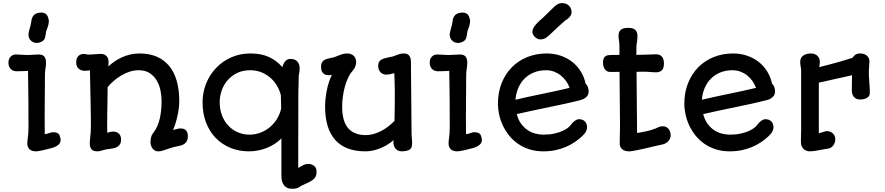

<svg xmlns="http://www.w3.org/2000/svg" viewBox="-20 -938 5566 1208"><path d="M235.4 -672.9Q223.6 -667.5 210.9 -667.7Q198.2 -668 187.7 -673.1Q177.2 -678.2 169.4 -688Q161.6 -697.8 159.7 -711.4Q158.2 -720.7 160.4 -732.7Q162.6 -744.6 166.3 -757.1Q169.9 -769.5 173.1 -781.5Q176.3 -793.5 177.2 -803.2Q178.7 -825.2 190.4 -839.8Q202.1 -854.5 225.6 -857.9Q242.7 -860.8 257.8 -856Q272.9 -851.1 280.3 -834.5Q282.7 -829.1 284.4 -822Q286.1 -814.9 287.1 -809.6Q287.6 -804.7 286.9 -797.4Q286.1 -790 284.2 -782Q282.2 -773.9 279.5 -765.9Q276.9 -757.8 274.4 -752Q270.5 -743.7 269.3 -734.1Q268.1 -724.6 266.6 -716.8Q265.1 -709 263.7 -702.6Q262.2 -696.3 259 -690.9Q255.9 -685.5 250.2 -681.2Q244.6 -676.8 235.4 -672.9ZM151.9 -36.6Q151.9 -48.8 153.1 -57.1Q154.3 -65.4 155.5 -75.4Q156.7 -85.4 158 -99.1Q159.2 -112.8 159.2 -136.2Q159.2 -223.6 158.7 -309.8Q158.2 -396 156.2 -492.2Q148.9 -491.7 139.6 -491.2Q130.4 -490.7 120.4 -490.5Q110.4 -490.2 101.1 -490Q91.8 -489.7 84.5 -489.7Q75.7 -489.7 66.7 -492.4Q57.6 -495.1 50.3 -501.5Q43 -507.8 38.1 -517.8Q33.2 -527.8 33.2 -542.5Q33.2 -568.4 47.1 -581.8Q61 -595.2 80.1 -595.2Q98.6 -595.2 116.9 -593.5Q135.3 -591.8 152.8 -591.8Q170.9 -591.8 189 -593.5Q207 -595.2 223.1 -595.2Q248 -595.2 258.8 -582Q269.5 -568.8 269.5 -545.4Q269.5 -525.4 266.1 -506.1Q262.7 -486.8 262.7 -464.8Q262.7 -420.9 262.2 -376.5Q261.7 -332 261.5 -286.1Q261.2 -240.2 261 -192.4Q260.7 -144.5 261.7 -93.8Q269.5 -94.2 275.9 -96.2Q282.2 -98.1 288.1 -100.3Q293.9 -102.5 300.5 -104.2Q307.1 -106 315.4 -106Q328.1 -106 336.2 -103Q344.2 -100.1 349.1 -95Q354 -89.8 356.4 -82.3Q358.9 -74.7 360.8 -65.9Q364.3 -43 349.6 -29.3Q335 -15.6 309.6 -7.8Q294.9 -3.9 279.5 0Q264.2 3.9 250.5 7.1Q236.8 10.3 225.6 12.2Q214.4 14.2 208 14.2Q179.2 14.2 165.5 0.7Q151.9 -12.7 151.9 -36.6Z M544.9 -36.1Q544.9 -44.9 545.7 -54.2Q546.4 -63.5 547.4 -72.3Q548.8 -85.4 550.3 -101.1Q551.8 -116.7 551.8 -136.2Q551.8 -174.3 551.5 -208.3Q551.3 -242.2 550.3 -278.3Q550.3 -279.3 550.3 -281.5Q550.3 -283.7 550 -290.5Q549.8 -297.4 549.6 -310.5Q549.3 -323.7 548.8 -347.7Q548.3 -371.6 547.6 -407.5Q546.9 -443.4 545.9 -495.1Q539.6 -494.1 531 -493.4Q522.5 -492.7 510.7 -492.7Q502 -492.7 492.9 -495.6Q483.9 -498.5 476.3 -504.6Q468.8 -510.7 464.1 -520.8Q459.5 -530.8 459.5 -545.4Q459.5 -571.8 472.9 -585.2Q486.3 -598.6 505.9 -598.6Q513.7 -598.6 521 -596.7Q528.3 -594.7 536.6 -594.7Q546.4 -594.7 556.6 -595.2Q566.9 -595.7 576.7 -596.7Q587.4 -597.7 597.9 -598.1Q608.4 -598.6 616.7 -598.6Q636.7 -598.6 649.9 -585.4Q663.1 -572.3 663.1 -548.3Q663.1 -542.5 662.8 -534.7Q662.6 -526.9 661.6 -519.5Q678.2 -535.6 699.2 -550.3Q720.2 -564.9 744.9 -576.4Q769.5 -587.9 797.9 -594.7Q826.2 -601.6 857.9 -601.6Q919.9 -601.6 966.6 -581.3Q1013.2 -561 1044.7 -522.7Q1076.2 -484.4 1092 -428.7Q1107.9 -373 1107.9 -302.2Q1107.9 -280.8 1105 -257.3Q1102.1 -233.9 1096.9 -210.4Q1091.8 -187 1084.7 -163.8Q1077.6 -140.6 1068.8 -120.1Q1080.1 -123.5 1090.3 -126Q1100.6 -128.4 1107.4 -129.4Q1162.1 -134.8 1162.1 -79.6Q1162.1 -72.8 1160.6 -64.7Q1159.2 -56.6 1154.8 -49.1Q1150.4 -41.5 1142.6 -34.9Q1134.8 -28.3 1122.6 -23.9L1069.8 -11.7Q1045.4 -4.4 1030.5 0.7Q1015.6 5.9 1005.6 9Q995.6 12.2 988.8 13.4Q981.9 14.6 973.6 14.2Q961.9 14.2 953.1 8.5Q944.3 2.9 938.5 -5.6Q932.6 -14.2 929.7 -24.4Q926.8 -34.7 926.8 -44.4Q926.8 -60.1 931.2 -76.2Q935.5 -92.3 946.8 -105.5Q960.4 -123 970 -145Q979.5 -167 985.4 -192.4Q991.2 -217.8 993.9 -245.6Q996.6 -273.4 996.6 -302.2Q996.6 -335.4 989.5 -369.9Q982.4 -404.3 965.6 -432.4Q948.7 -460.4 921.1 -478.3Q893.6 -496.1 852.1 -496.1Q823.2 -496.1 795.7 -487.1Q768.1 -478 742.9 -463.1Q717.8 -448.2 695.8 -429.2Q673.8 -410.2 657.2 -390.1Q656.7 -368.2 656.5 -345.9Q656.2 -323.7 656.2 -301.3Q655.3 -263.2 654.8 -225.6Q654.3 -188 654.3 -149.4Q654.3 -138.2 654.3 -126.7Q654.3 -115.2 655.3 -102.5L668.5 -106.4Q673.8 -107.9 679 -109.1Q684.1 -110.4 688 -110.4Q714.4 -110.4 728 -97.4Q741.7 -84.5 741.7 -59.6Q741.7 -41 734.4 -30Q727.1 -19 715.8 -12.9Q704.6 -6.8 691.2 -4.4Q677.7 -2 665 -0.5Q658.2 0.5 651.9 1.2Q645.5 2 641.1 3.4Q625.5 7.8 614.3 11Q603 14.2 594.7 14.2Q565.9 14.2 555.4 1Q544.9 -12.2 544.9 -36.1Z M1254.4 -294.4Q1254.4 -356.9 1277.1 -412.8Q1299.8 -468.8 1339.8 -510.7Q1379.9 -552.7 1434.8 -577.1Q1489.7 -601.6 1554.7 -601.6Q1624 -601.6 1672.4 -579.3Q1720.7 -557.1 1756.3 -515.6Q1763.2 -539.6 1775.6 -553.5Q1788.1 -567.4 1806.6 -567.4Q1835.9 -567.4 1850.6 -551Q1865.2 -534.7 1865.2 -508.8Q1865.2 -485.4 1859.4 -461.4Q1859.4 -449.2 1859.1 -434.1Q1858.9 -418.9 1858.4 -403.3Q1857.9 -394.5 1857.7 -385.3Q1857.4 -376 1857.2 -362.8Q1856.9 -349.6 1856.9 -331.3Q1856.9 -313 1856.9 -286.4Q1856.9 -259.8 1856.9 -223.4Q1856.9 -187 1856.7 -137.7Q1856.4 -88.4 1856.4 -24.9Q1856.4 38.6 1856.4 119.1Q1873 108.4 1888.4 100.8Q1903.8 93.3 1917.5 93.3Q1940.9 93.3 1956.3 105.7Q1971.7 118.2 1971.7 141.6Q1971.7 155.8 1968.8 165Q1965.8 174.3 1960.2 181.6Q1954.6 189 1946.3 194.8Q1938 200.7 1926.8 207L1872.6 232.4Q1864.7 238.8 1857.9 242.2Q1851.1 245.6 1844.2 247.3Q1837.4 249 1830.1 249.3Q1822.8 249.5 1814 249.5Q1801.3 249.5 1789.8 245.1Q1778.3 240.7 1769.5 231Q1760.7 221.2 1755.6 206.3Q1750.5 191.4 1750.5 169.9V-67.4Q1732.4 -48.8 1709.7 -33.9Q1687 -19 1660.9 -8.3Q1634.8 2.4 1605.5 8.3Q1576.2 14.2 1545.4 14.2Q1482.4 14.2 1429 -8.1Q1375.5 -30.3 1336.7 -70.6Q1297.9 -110.8 1276.1 -167.7Q1254.4 -224.6 1254.4 -294.4ZM1362.3 -294.4Q1362.3 -249 1377 -211.4Q1391.6 -173.8 1416.7 -147.2Q1441.9 -120.6 1475.8 -105.7Q1509.8 -90.8 1548.8 -90.8Q1585 -90.8 1617.7 -103Q1650.4 -115.2 1676.8 -137Q1703.1 -158.7 1721.9 -188.7Q1740.7 -218.8 1749 -254.4L1747.1 -339.4Q1739.3 -370.1 1722.7 -398.4Q1706.1 -426.8 1681.4 -448.5Q1656.7 -470.2 1624.5 -483.2Q1592.3 -496.1 1553.2 -496.1Q1507.8 -496.1 1472.4 -479Q1437 -461.9 1412.4 -433.6Q1387.7 -405.3 1375 -369.1Q1362.3 -333 1362.3 -294.4Z M2025.4 -266.6Q2025.4 -312.5 2035.4 -365.7Q2045.4 -418.9 2067.9 -467.8Q2058.1 -464.8 2049.8 -464.8Q2031.2 -464.8 2021 -471.4Q2010.7 -478 2006.1 -486.8Q2001.5 -495.6 2000.7 -504.9Q2000 -514.2 2000 -519.5Q2000 -534.2 2004.9 -543.7Q2009.8 -553.2 2018.6 -559.1Q2027.3 -564.9 2040.3 -568.4Q2053.2 -571.8 2069.3 -575.2Q2077.6 -576.2 2087.4 -579.8Q2097.2 -583.5 2106.4 -587.4Q2119.1 -592.8 2133.3 -597.2Q2147.5 -601.6 2162.6 -601.6Q2178.2 -601.6 2189.2 -597.2Q2200.2 -592.8 2207.3 -585.2Q2214.4 -577.6 2217.5 -567.6Q2220.7 -557.6 2220.7 -546.4Q2220.7 -532.2 2214.4 -517.6Q2208 -502.9 2196.3 -489.7Q2180.7 -472.2 2168.9 -446.3Q2157.2 -420.4 2149.2 -390.4Q2141.1 -360.4 2137 -328.4Q2132.8 -296.4 2132.8 -266.6Q2132.8 -174.8 2170.7 -131.3Q2208.5 -87.9 2282.2 -87.9Q2306.2 -87.9 2330.3 -94.7Q2354.5 -101.6 2377.7 -113.5Q2400.9 -125.5 2422.1 -141.8Q2443.4 -158.2 2461.9 -177.2Q2462.9 -218.8 2463.4 -254.2Q2463.9 -289.6 2463.9 -323.2Q2463.9 -343.8 2463.9 -362.1Q2463.9 -380.4 2463.4 -398.2Q2462.9 -416 2462.4 -435.3Q2461.9 -454.6 2460.9 -477.5Q2445.8 -473.1 2432.1 -470.7Q2418.5 -468.3 2411.6 -468.3Q2401.4 -468.3 2392.1 -471.7Q2382.8 -475.1 2375.5 -481.9Q2368.2 -488.8 2363.8 -499.3Q2359.4 -509.8 2359.4 -523.9Q2359.4 -539.1 2365 -548.6Q2370.6 -558.1 2381.1 -563.7Q2391.6 -569.3 2406.2 -572.8Q2420.9 -576.2 2439 -580.1Q2449.2 -581.5 2458.7 -585.2Q2468.3 -588.9 2478 -592.5Q2487.8 -596.2 2498 -598.9Q2508.3 -601.6 2519.5 -601.6Q2537.1 -601.6 2546.4 -595.5Q2555.7 -589.4 2560.1 -578.9Q2564.5 -568.4 2565.2 -554Q2565.9 -539.6 2565.9 -523.4Q2565.9 -509.3 2565.9 -487.1Q2565.9 -464.8 2566.4 -437Q2566.4 -356.9 2567.9 -274.2Q2569.3 -191.4 2569.3 -97.2Q2569.3 -84 2571 -70.6Q2572.8 -57.1 2572.8 -41.5Q2572.8 -28.3 2571 -18.3Q2569.3 -8.3 2562.7 -1.5Q2556.2 5.4 2543.2 9.5Q2530.3 13.7 2507.3 14.2Q2492.7 14.2 2482.7 8.5Q2472.7 2.9 2466.6 -5.4Q2460.4 -13.7 2457.8 -23.2Q2455.1 -32.7 2455.1 -40.5Q2455.1 -45.9 2455.8 -49.1Q2456.5 -52.2 2457.5 -57.1Q2435.1 -37.6 2411.4 -24.2Q2387.7 -10.7 2364.7 -2.2Q2341.8 6.3 2320.1 10.3Q2298.3 14.2 2279.8 14.2Q2152.8 14.2 2089.1 -57.6Q2025.4 -129.4 2025.4 -266.6Z M2885.7 -672.9Q2874 -667.5 2861.3 -667.7Q2848.6 -668 2838.1 -673.1Q2827.6 -678.2 2819.8 -688Q2812 -697.8 2810.1 -711.4Q2808.6 -720.7 2810.8 -732.7Q2813 -744.6 2816.7 -757.1Q2820.3 -769.5 2823.5 -781.5Q2826.7 -793.5 2827.6 -803.2Q2829.1 -825.2 2840.8 -839.8Q2852.5 -854.5 2876 -857.9Q2893.1 -860.8 2908.2 -856Q2923.3 -851.1 2930.7 -834.5Q2933.1 -829.1 2934.8 -822Q2936.5 -814.9 2937.5 -809.6Q2938 -804.7 2937.3 -797.4Q2936.5 -790 2934.6 -782Q2932.6 -773.9 2929.9 -765.9Q2927.2 -757.8 2924.8 -752Q2920.9 -743.7 2919.7 -734.1Q2918.5 -724.6 2917 -716.8Q2915.5 -709 2914.1 -702.6Q2912.6 -696.3 2909.4 -690.9Q2906.2 -685.5 2900.6 -681.2Q2895 -676.8 2885.7 -672.9ZM2802.2 -36.6Q2802.2 -48.8 2803.5 -57.1Q2804.7 -65.4 2805.9 -75.4Q2807.1 -85.4 2808.3 -99.1Q2809.6 -112.8 2809.6 -136.2Q2809.6 -223.6 2809.1 -309.8Q2808.6 -396 2806.6 -492.2Q2799.3 -491.7 2790 -491.2Q2780.8 -490.7 2770.8 -490.5Q2760.7 -490.2 2751.5 -490Q2742.2 -489.7 2734.9 -489.7Q2726.1 -489.7 2717 -492.4Q2708 -495.1 2700.7 -501.5Q2693.4 -507.8 2688.5 -517.8Q2683.6 -527.8 2683.6 -542.5Q2683.6 -568.4 2697.5 -581.8Q2711.4 -595.2 2730.5 -595.2Q2749 -595.2 2767.3 -593.5Q2785.6 -591.8 2803.2 -591.8Q2821.3 -591.8 2839.4 -593.5Q2857.4 -595.2 2873.5 -595.2Q2898.4 -595.2 2909.2 -582Q2919.9 -568.8 2919.9 -545.4Q2919.9 -525.4 2916.5 -506.1Q2913.1 -486.8 2913.1 -464.8Q2913.1 -420.9 2912.6 -376.5Q2912.1 -332 2911.9 -286.1Q2911.6 -240.2 2911.4 -192.4Q2911.1 -144.5 2912.1 -93.8Q2919.9 -94.2 2926.3 -96.2Q2932.6 -98.1 2938.5 -100.3Q2944.3 -102.5 2950.9 -104.2Q2957.5 -106 2965.8 -106Q2978.5 -106 2986.6 -103Q2994.6 -100.1 2999.5 -95Q3004.4 -89.8 3006.8 -82.3Q3009.3 -74.7 3011.2 -65.9Q3014.6 -43 3000 -29.3Q2985.4 -15.6 2960 -7.8Q2945.3 -3.9 2929.9 0Q2914.6 3.9 2900.9 7.1Q2887.2 10.3 2876 12.2Q2864.7 14.2 2858.4 14.2Q2829.6 14.2 2815.9 0.7Q2802.2 -12.7 2802.2 -36.6Z M3112.8 0ZM3231.4 -220.2Q3240.7 -183.6 3259 -158.9Q3277.3 -134.3 3300.3 -119.1Q3323.2 -104 3348.9 -97.4Q3374.5 -90.8 3398.9 -90.8Q3437 -90.8 3466.8 -97.4Q3496.6 -104 3517.8 -113.5Q3539.1 -123 3552.2 -133.3Q3565.4 -143.6 3570.8 -151.4Q3575.7 -158.7 3581.8 -165.3Q3587.9 -171.9 3595 -177Q3602.1 -182.1 3609.1 -185.1Q3616.2 -188 3622.6 -188Q3647 -188 3660.4 -173.6Q3673.8 -159.2 3673.8 -134.8Q3673.8 -125.5 3667 -111.3Q3660.2 -97.2 3641.6 -80.1Q3621.1 -61 3595.9 -43.9Q3570.8 -26.9 3540.5 -13.9Q3510.3 -1 3474.9 6.6Q3439.5 14.2 3398.4 14.2Q3350.1 14.2 3310.1 1.2Q3270 -11.7 3238.3 -33.9Q3206.5 -56.2 3183.1 -85.4Q3159.7 -114.7 3144 -147.9Q3128.4 -181.2 3120.6 -216.3Q3112.8 -251.5 3112.8 -284.7Q3112.8 -356.9 3136.2 -415.3Q3159.7 -473.6 3200.7 -515.1Q3241.7 -556.6 3297.9 -579.1Q3354 -601.6 3419.4 -601.6Q3466.3 -601.6 3507.3 -587.6Q3548.3 -573.7 3580.3 -548.6Q3612.3 -523.4 3634 -488.5Q3655.8 -453.6 3664.6 -411.6Q3674.3 -403.3 3679 -389.9Q3683.6 -376.5 3683.6 -363.3Q3683.6 -341.3 3668.7 -327.4Q3653.8 -313.5 3631.3 -308.1Q3582 -295.4 3532.7 -284.7Q3483.4 -273.9 3433.6 -263.7Q3383.8 -253.4 3333.3 -242.7Q3282.7 -231.9 3231.4 -220.2ZM3223.1 -310.5Q3306.2 -330.1 3391.1 -347.2Q3476.1 -364.3 3564 -385.3Q3555.7 -407.7 3541.5 -428Q3527.3 -448.2 3508.3 -463.4Q3489.3 -478.5 3466.1 -487.3Q3442.9 -496.1 3416 -496.1Q3374.5 -496.1 3340.6 -482.7Q3306.6 -469.2 3281.7 -445.1Q3256.8 -420.9 3241.7 -386.5Q3226.6 -352.1 3223.1 -310.5ZM3380.4 -689.9Q3370.6 -689.9 3361.3 -694.3Q3352.1 -698.7 3345 -705.8Q3337.9 -712.9 3333.7 -721.4Q3329.6 -730 3329.6 -738.8Q3329.6 -750.5 3336.7 -762.9Q3343.8 -775.4 3354.2 -787.1Q3364.7 -798.8 3376.7 -809.6Q3388.7 -820.3 3398.4 -828.6L3451.2 -880.4V-879.9Q3460 -889.2 3467.5 -896.2Q3475.1 -903.3 3482.7 -908.2Q3490.2 -913.1 3498.3 -915.8Q3506.3 -918.5 3516.6 -918.5Q3528.8 -918.5 3539.8 -914.6Q3550.8 -910.6 3558.8 -903.1Q3566.9 -895.5 3571.5 -884.8Q3576.2 -874 3576.2 -860.4Q3576.2 -851.6 3571.8 -843.3Q3567.4 -835 3561.3 -828.4Q3555.2 -821.8 3548.8 -817.1Q3542.5 -812.5 3538.6 -811L3539.1 -811.5Q3527.8 -801.8 3514.6 -790Q3501.5 -778.3 3487.5 -765.4Q3473.6 -752.4 3460.2 -739.7Q3446.8 -727.1 3435.1 -715.8Q3417 -699.2 3404.3 -694.6Q3391.6 -689.9 3380.4 -689.9Z M3880.9 -141.6 3877.9 -485.8 3818.8 -485.4Q3807.6 -485.4 3799.3 -490Q3791 -494.6 3785.4 -502.7Q3779.8 -510.7 3776.9 -521Q3773.9 -531.2 3773.9 -542.5Q3773.9 -561.5 3778.6 -571.5Q3783.2 -581.5 3792 -586.2Q3800.8 -590.8 3813.5 -591.6Q3826.2 -592.3 3842.8 -592.3H3877.4V-610.4Q3877.4 -628.4 3877.2 -639.6Q3877 -650.9 3877 -654.8Q3877 -668.9 3874.3 -683.1Q3871.6 -697.3 3871.6 -711.9Q3871.6 -724.1 3874.5 -733.4Q3877.4 -742.7 3884.5 -749.3Q3891.6 -755.9 3903.3 -759.3Q3915 -762.7 3932.1 -762.7Q3943.8 -762.7 3954.3 -760.7Q3964.8 -758.8 3972.9 -753.2Q3981 -747.6 3985.8 -737.8Q3990.7 -728 3990.7 -712.4Q3990.7 -691.4 3987.1 -670.9Q3983.4 -650.4 3983.9 -628.4V-592.8Q4022 -593.8 4043.2 -594.2Q4064.5 -594.7 4077.6 -595.2Q4079.6 -595.2 4081.3 -595.5Q4083 -595.7 4084.5 -595.7Q4090.3 -596.2 4097.7 -596.2Q4105 -596.2 4109.4 -596.2Q4118.7 -596.2 4127.4 -593.3Q4136.2 -590.3 4142.8 -583.5Q4149.4 -576.7 4153.3 -565.9Q4157.2 -555.2 4157.2 -540Q4157.2 -528.3 4155.3 -518.1Q4153.3 -507.8 4147.9 -500Q4142.6 -492.2 4132.3 -487.5Q4122.1 -482.9 4106 -482.9Q4090.8 -482.9 4075.4 -484.6Q4060.1 -486.3 4043.9 -486.8L3984.9 -486.3L3988.3 -101.1Q4008.3 -104.5 4023.4 -107.4Q4038.6 -110.4 4051.8 -113.3Q4064.9 -116.2 4077.6 -120.1Q4090.3 -124 4105.5 -129.9Q4113.8 -134.3 4125 -138.9Q4136.2 -143.6 4148.4 -143.6Q4172.4 -143.6 4186 -127.2Q4199.7 -110.8 4199.7 -84.5Q4199.7 -77.6 4196.5 -69.3Q4193.4 -61 4187 -53Q4180.7 -44.9 4170.7 -38.3Q4160.6 -31.7 4147 -28.8Q4132.3 -25.9 4113.3 -21.5Q4094.2 -17.1 4073.2 -12.2Q4052.2 -7.3 4031.2 -2.4Q4010.3 2.4 3991.7 6.1Q3973.1 9.8 3959 12.2Q3944.8 14.6 3937.5 14.2Q3928.7 14.2 3918.2 12Q3907.7 9.8 3898.9 4.2Q3890.1 -1.5 3884.5 -11.5Q3878.9 -21.5 3878.9 -37.1Z M4404.3 -220.2Q4413.6 -183.6 4431.9 -158.9Q4450.2 -134.3 4473.1 -119.1Q4496.1 -104 4521.7 -97.4Q4547.4 -90.8 4571.8 -90.8Q4609.9 -90.8 4639.6 -97.4Q4669.4 -104 4690.7 -113.5Q4711.9 -123 4725.1 -133.3Q4738.3 -143.6 4743.7 -151.4Q4748.5 -158.7 4754.6 -165.3Q4760.7 -171.9 4767.8 -177Q4774.9 -182.1 4782 -185.1Q4789.1 -188 4795.4 -188Q4819.8 -188 4833.3 -173.6Q4846.7 -159.2 4846.7 -134.8Q4846.7 -125.5 4839.8 -111.3Q4833 -97.2 4814.5 -80.1Q4793.9 -61 4768.8 -43.9Q4743.7 -26.9 4713.4 -13.9Q4683.1 -1 4647.7 6.6Q4612.3 14.2 4571.3 14.2Q4522.9 14.2 4482.9 1.2Q4442.9 -11.7 4411.1 -33.9Q4379.4 -56.2 4356 -85.4Q4332.5 -114.7 4316.9 -147.9Q4301.3 -181.2 4293.5 -216.3Q4285.6 -251.5 4285.6 -284.7Q4285.6 -356.9 4309.1 -415.3Q4332.5 -473.6 4373.5 -515.1Q4414.6 -556.6 4470.7 -579.1Q4526.9 -601.6 4592.3 -601.6Q4639.2 -601.6 4680.2 -587.6Q4721.2 -573.7 4753.2 -548.6Q4785.2 -523.4 4806.9 -488.5Q4828.6 -453.6 4837.4 -411.6Q4847.2 -403.3 4851.8 -389.9Q4856.4 -376.5 4856.4 -363.3Q4856.4 -341.3 4841.6 -327.4Q4826.7 -313.5 4804.2 -308.1Q4754.9 -295.4 4705.6 -284.7Q4656.2 -273.9 4606.4 -263.7Q4556.6 -253.4 4506.1 -242.7Q4455.6 -231.9 4404.3 -220.2ZM4396 -310.5Q4479 -330.1 4564 -347.2Q4648.9 -364.3 4736.8 -385.3Q4728.5 -407.7 4714.4 -428Q4700.2 -448.2 4681.2 -463.4Q4662.1 -478.5 4638.9 -487.3Q4615.7 -496.1 4588.9 -496.1Q4547.4 -496.1 4513.4 -482.7Q4479.5 -469.2 4454.6 -445.1Q4429.7 -420.9 4414.6 -386.5Q4399.4 -352.1 4396 -310.5Z M5019 -43.5Q5019 -60.5 5019.5 -77.6Q5020 -94.7 5020.5 -115.2V-491.7Q5020.5 -505.4 5017.6 -519.3Q5014.6 -533.2 5014.6 -548.3Q5014.6 -574.2 5033.2 -587.9Q5051.8 -601.6 5083.5 -601.6Q5097.2 -601.6 5107.4 -596.9Q5117.7 -592.3 5124.5 -585Q5131.3 -577.6 5134.8 -568.4Q5138.2 -559.1 5138.2 -549.3Q5138.2 -541 5137 -532.5Q5135.7 -523.9 5134.3 -515.6Q5209 -534.2 5261.5 -549.3Q5314 -564.5 5343.8 -574.2Q5350.1 -585.4 5361.6 -593.5Q5373 -601.6 5391.6 -601.6Q5418.5 -601.6 5434.3 -587.6Q5450.2 -573.7 5450.2 -552.7Q5450.2 -544.4 5449.2 -535.6Q5448.2 -526.9 5448.2 -518.1Q5445.3 -488.3 5447 -457.5Q5448.7 -426.8 5451.2 -395.5Q5452.1 -385.7 5452.4 -374.8Q5452.6 -363.8 5452.6 -352.5Q5452.6 -340.8 5446.8 -333Q5440.9 -325.2 5431.9 -320.6Q5422.9 -315.9 5412.1 -314Q5401.4 -312 5391.1 -312Q5376.5 -312 5366.7 -317.1Q5356.9 -322.3 5350.8 -330.3Q5344.7 -338.4 5342 -348.4Q5339.4 -358.4 5339.4 -368.2Q5339.4 -390.6 5339.8 -413.8Q5340.3 -437 5340.8 -464.8Q5322.3 -460.4 5289.8 -453.1Q5257.3 -445.8 5218.8 -437.5Q5196.8 -432.1 5175.3 -427.5Q5153.8 -422.9 5131.8 -418V-99.1L5146.5 -103.5Q5156.2 -106.9 5165 -109.6Q5173.8 -112.3 5185.1 -113.3Q5194.3 -112.3 5203.4 -108.9Q5212.4 -105.5 5219.5 -99.1Q5226.6 -92.8 5231 -83.3Q5235.4 -73.7 5235.4 -61.5Q5235.4 -50.3 5231.7 -40Q5228 -29.8 5221.7 -21.7Q5215.3 -13.7 5206.8 -8.5Q5198.2 -3.4 5188 -2.9Q5181.2 -2 5169.4 0.2Q5157.7 2.4 5142.1 5.4Q5117.2 10.3 5101.8 12.2Q5086.4 14.2 5076.2 14.2Q5064.9 14.2 5054.4 10.5Q5043.9 6.8 5036.1 -0.5Q5028.3 -7.8 5023.7 -18.6Q5019 -29.3 5019 -43.5Z"/></svg>

Font: Autour One
Style: Regular
Weight: 400
Version: Version 1.007; ttfautohint (v0.92) -l 24 -r 24 -G 200 -x 7 -